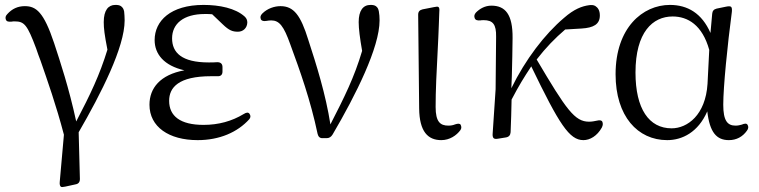

<svg xmlns="http://www.w3.org/2000/svg" viewBox="-20 -552 3088 781"><path d="M4 -472C7 -464 15 -463 27 -464C31 -465 36 -465 40 -465C79 -465 91 -451 127 -355C133 -338 138 -322 145 -305C173 -224 208 -126 240 -4L223 188C222 198 224 204 227 207C230 210 236 209 246 207L287 198C299 196 305 189 305 176L300 -14C392 -173 487 -360 487 -469C487 -483 486 -494 485 -505C483 -515 480 -521 472 -527C466 -531 459 -532 449 -532C421 -532 402 -511 402 -462C402 -437 405 -411 417 -350C385 -246 348 -169 290 -58C260 -196 225 -301 200 -377C158 -503 127 -527 81 -527C52 -527 29 -516 10 -495C2 -487 1 -480 4 -472Z M784 18C873 18 946 -14 994 -67C1000 -74 1000 -82 995 -89C990 -96 982 -95 971 -88C923 -59 869 -44 808 -44C713 -44 668 -80 668 -142C668 -196 706 -242 839 -242C846 -242 853 -242 864 -242C878 -241 885 -248 885 -261V-279C885 -292 878 -299 864 -299C851 -298 840 -298 829 -298C719 -298 680 -338 680 -396C680 -455 726 -495 813 -495C823 -495 834 -495 843 -494L886 -453C912 -428 926 -423 948 -423C968 -423 985 -437 986 -460C986 -470 983 -477 976 -484C938 -519 872 -532 808 -532C674 -532 609 -467 609 -389C609 -332 647 -285 730 -266C631 -248 588 -193 588 -126C588 -36 667 18 784 18Z M1294 10H1309C1319 10 1327 5 1333 -5C1428 -167 1524 -359 1524 -469C1524 -483 1523 -495 1521 -506C1519 -515 1517 -521 1509 -527C1503 -531 1496 -532 1487 -532C1457 -532 1439 -509 1439 -462C1439 -435 1444 -397 1453 -345C1421 -237 1381 -157 1324 -46C1305 -168 1267 -289 1234 -390C1203 -490 1175 -527 1121 -527C1097 -527 1068 -518 1047 -497C1039 -489 1038 -482 1041 -474C1044 -467 1052 -465 1064 -467C1070 -468 1076 -469 1083 -469C1116 -469 1134 -447 1161 -371C1200 -265 1243 -145 1272 -7C1275 5 1282 11 1294 10Z M1775 18C1809 18 1837 -1 1853 -23C1858 -31 1857 -37 1854 -44C1851 -50 1843 -50 1831 -46C1824 -43 1815 -41 1804 -41C1771 -41 1752 -56 1752 -117C1752 -180 1755 -250 1763 -401C1764 -432 1766 -466 1767 -504C1768 -515 1767 -520 1764 -523C1761 -526 1755 -525 1745 -523L1699 -514C1687 -511 1681 -505 1681 -492L1685 -111C1686 -16 1721 18 1775 18Z M1988 10C1991 13 1997 14 2007 12L2038 7C2050 5 2056 -2 2057 -14C2059 -58 2060 -101 2061 -147C2092 -206 2110 -235 2141 -282C2255 -46 2296 18 2353 18C2380 18 2409 1 2428 -33C2433 -43 2433 -50 2430 -57C2427 -63 2419 -64 2407 -61C2398 -59 2387 -57 2376 -57C2318 -57 2284 -105 2163 -310C2200 -358 2238 -397 2279 -432L2346 -436C2394 -439 2420 -453 2420 -489C2420 -510 2412 -521 2401 -528C2393 -532 2386 -532 2377 -531C2347 -527 2315 -515 2274 -479C2196 -413 2117 -310 2060 -193C2061 -209 2061 -225 2062 -242C2063 -295 2065 -348 2065 -397C2066 -494 2035 -529 1979 -529C1953 -529 1932 -517 1916 -501C1909 -493 1908 -486 1911 -478C1914 -470 1922 -468 1934 -469C1938 -470 1942 -470 1947 -470C1985 -470 1999 -453 1998 -402L1996 -189L1984 -9C1983 1 1985 7 1988 10Z M2694 18C2755 18 2820 -14 2857 -99C2867 -13 2895 18 2945 18C2976 18 3001 4 3018 -20C3025 -29 3025 -37 3021 -44C3017 -51 3009 -50 2997 -45C2990 -43 2982 -41 2972 -41C2939 -41 2922 -61 2922 -126C2922 -198 2939 -368 2957 -504C2958 -515 2957 -521 2954 -524C2951 -527 2944 -527 2934 -525L2895 -517C2883 -514 2878 -507 2877 -496L2870 -418C2835 -498 2777 -532 2705 -532C2594 -532 2484 -439 2484 -250C2484 -79 2574 18 2694 18ZM2565 -257C2565 -421 2635 -485 2716 -485C2778 -485 2837 -450 2865 -349L2858 -211C2850 -84 2776 -30 2712 -30C2620 -30 2565 -109 2565 -257Z"/></svg>

Font: 寒蝉锦书宋
Style: Regular
Weight: 400
Designer: 寒蝉锦书宋{Warren} 思源宋体{Ryoko NISHIZUKA 西塚涼子 (kana & ideographs); Frank Grießhammer (Latin, Greek & Cyrillic); Wenlong ZHANG 
Foundry: Adobe & ChillType
Version: Version 2.000;Glyphs 3.1.1 (3135)